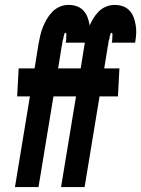

<svg xmlns="http://www.w3.org/2000/svg" viewBox="-20 -763 576 783"><path d="M41 0 102 -370H50L56 -484H121L137 -583Q140 -600 144 -617.5Q148 -635 154.5 -651.5Q161 -668 170.5 -684.5Q180 -701 193 -714.5Q206 -728 223.5 -735.5Q241 -743 259 -743Q276 -743 291.5 -738Q307 -733 318.5 -721.5Q330 -710 336 -695Q342 -680 345 -663Q348 -646 347.5 -629.5Q347 -613 344 -595L343 -589H248V-590Q249 -594 249.5 -597.5Q250 -601 250 -604.5Q250 -608 250 -611Q250 -614 250.5 -617.5Q251 -621 250.5 -625Q250 -629 246 -629Q244 -629 243 -626Q242 -623 241.5 -620.5Q241 -618 240 -616Q239 -614 239 -611.5Q239 -609 238.5 -606.5Q238 -604 237 -601.5Q236 -599 235.5 -597Q235 -595 234.5 -592.5Q234 -590 234 -587.5Q234 -585 233.5 -583Q233 -581 232.5 -578.5Q232 -576 231.5 -573.5Q231 -571 230.5 -568.5Q230 -566 230 -564L217 -484H279L273 -370H198L137 0ZM229 0 290 -370H238L244 -484H309L325 -583Q328 -600 332 -617.5Q336 -635 342.5 -651.5Q349 -668 358.5 -684.5Q368 -701 381 -714.5Q394 -728 411.5 -735.5Q429 -743 447 -743Q464 -743 479.5 -738Q495 -733 506.5 -721.5Q518 -710 524 -695Q530 -680 533 -663Q536 -646 535.5 -629.5Q535 -613 532 -595L531 -589H436V-590Q437 -594 437.5 -597.5Q438 -601 438 -604.5Q438 -608 438 -611Q438 -614 438.5 -617.5Q439 -621 438.5 -625Q438 -629 434 -629Q432 -629 431 -626Q430 -623 429.5 -620.5Q429 -618 428 -616Q427 -614 427 -611.5Q427 -609 426.5 -606.5Q426 -604 425 -601.5Q424 -599 423.5 -597Q423 -595 422.5 -592.5Q422 -590 422 -587.5Q422 -585 421.5 -583Q421 -581 420.5 -578.5Q420 -576 419.5 -573.5Q419 -571 418.5 -568.5Q418 -566 418 -564L405 -484H467L461 -370H386L325 0Z"/></svg>

Font: Iosevka Term Curly Hv Obl
Style: Regular
Weight: 900
Italic angle: -9°
Designer: Belleve Invis
Foundry: Belleve Invis
Version: Version 32.3.0